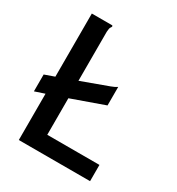

<svg xmlns="http://www.w3.org/2000/svg" viewBox="-153 -721 756 819"><g transform="rotate(30 225.0 -311.5)"><path d="M61 0V-228L13 -212V-295L61 -312V-623H161Q164 -622 164 -619Q164 -616 160 -611Q156 -606 155 -588V-346L286 -394Q294 -397 301.5 -400.5Q309 -404 315 -408V-317L155 -260V-80H412V0Z"/></g></svg>

Font: Inconsolata SemiCondensed SemiBold
Style: Regular
Weight: 600
Width: 4
Monospace: yes
Designer: Raph Levien, Cyreal, Brenton Simpson
Foundry: Raph Levien, Cyreal, Google
Version: Version 3.001; ttfautohint (v1.8.2.53-6de2)